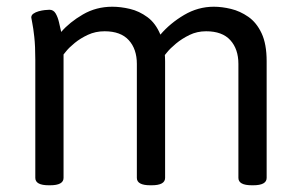

<svg xmlns="http://www.w3.org/2000/svg" viewBox="-20 -549 888 571"><path d="M125 2Q85 2 85 -20V-371Q85 -412 82 -439Q79 -466 76 -480.5Q73 -495 73 -497Q73 -504 79.5 -508.5Q86 -513 95 -515.5Q104 -518 113 -519Q122 -520 127 -520Q139 -520 145.5 -509Q152 -498 155.5 -482.5Q159 -467 162 -454Q187 -483 226.5 -506Q266 -529 314 -529Q339 -529 366.5 -522.5Q394 -516 418.5 -498Q443 -480 457 -446Q486 -480 527.5 -504.5Q569 -529 616 -529Q640 -529 667 -522.5Q694 -516 718.5 -499Q743 -482 758 -450Q773 -418 773 -367V-20Q773 2 733 2H729Q689 2 689 -20V-359Q689 -403 665 -429.5Q641 -456 593 -456Q566 -456 543.5 -445Q521 -434 503.5 -419.5Q486 -405 476.5 -393Q467 -381 465 -379L464 -413Q469 -402 470 -389.5Q471 -377 471 -366V-20Q471 2 431 2H427Q387 2 387 -20V-359Q387 -403 363 -429.5Q339 -456 291 -456Q264 -456 241.5 -445.5Q219 -435 202.5 -421.5Q186 -408 177.5 -397.5Q169 -387 169 -387V-20Q169 2 129 2Z"/></svg>

Font: Asap
Style: Regular
Weight: 400
Designer: Pablo Cosgaya
Foundry: Omnibus-Type
Version: Version 3.001